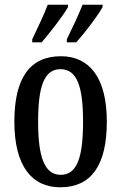

<svg xmlns="http://www.w3.org/2000/svg" viewBox="-20 -786 515 816"><path d="M264 -619V-606H304C342 -648 397 -721 416 -756V-766H331C313 -721 289 -670 264 -619ZM117 -619V-606H157C193 -648 250 -721 269 -756V-766H183C166 -721 141 -670 117 -619ZM236 10C366 10 434 -81 434 -269C434 -456 360 -547 239 -547C108 -547 41 -456 41 -269C41 -81 115 10 236 10ZM238 -43C168 -43 142 -121 142 -269C142 -417 167 -492 237 -492C308 -492 333 -417 333 -269C333 -121 309 -43 238 -43Z"/></svg>

Font: Noto Serif Devanagari ExtraCondensed Medium
Style: Regular
Weight: 500
Width: 2
Designer: Universal Thirst, Indian Type Foundry and the Monotype Design Team
Foundry: Monotype Imaging Inc.
Version: Version 2.004